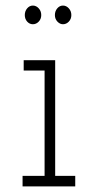

<svg xmlns="http://www.w3.org/2000/svg" viewBox="-20 -669 353 689"><path d="M61 0V-38H140V-416H65V-453H178V-38H250V0ZM98 -582Q86 -582 77.5 -591.5Q69 -601 69 -615Q69 -629 77.5 -639Q86 -649 98 -649Q110 -649 119 -639Q128 -629 128 -615Q128 -601 119 -591.5Q110 -582 98 -582ZM206 -582Q195 -582 186 -591.5Q177 -601 177 -615Q177 -629 185.5 -639Q194 -649 206 -649Q218 -649 227 -639Q236 -629 236 -615Q236 -601 227 -591.5Q218 -582 206 -582Z"/></svg>

Font: Inconsolata ExtraCondensed Light
Style: Regular
Weight: 300
Width: 2
Monospace: yes
Designer: Raph Levien, Cyreal, Brenton Simpson
Foundry: Raph Levien, Cyreal, Google
Version: Version 3.100; ttfautohint (v1.8.4.7-5d5b)